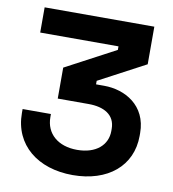

<svg xmlns="http://www.w3.org/2000/svg" viewBox="-81 -771 769 855"><g transform="rotate(10 304.0 -343.0)"><path d="M304 14C462 14 568 -73 568 -210V-222C568 -348 467 -402 374 -402H337V-418L548 -530V-700H52V-586H406V-570L180 -450V-310H320C388 -310 440 -283 440 -219V-209C440 -146 390 -100 304 -100C218 -100 162 -148 162 -223V-237H34V-219C34 -75 146 14 304 14Z"/></g></svg>

Font: Meta Space
Style: Bold
Weight: 700
Designer: Meta Pool / Florian Karsten
Foundry: Meta Pool / Florian Karsten
Version: Version 2.000;Glyphs 3.1.1 (3137)